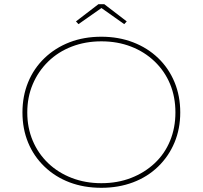

<svg xmlns="http://www.w3.org/2000/svg" viewBox="-20 -885 966 915"><path d="M463 10Q380 10 311.5 -16Q243 -42 192 -91Q141 -140 114 -205.5Q87 -271 87 -349Q87 -427 114 -493Q141 -559 192 -608Q243 -657 311.5 -683.5Q380 -710 463 -710Q545 -710 614 -683.5Q683 -657 733.5 -608.5Q784 -560 811.5 -494Q839 -428 839 -349Q839 -271 811.5 -205.5Q784 -140 733.5 -91Q683 -42 614 -16Q545 10 463 10ZM463 -12Q540 -12 604.5 -37Q669 -62 717 -107Q765 -152 790.5 -214Q816 -276 816 -349Q816 -423 790.5 -484.5Q765 -546 717 -592Q669 -638 604.5 -663Q540 -688 463 -688Q387 -688 322 -663Q257 -638 209.5 -591.5Q162 -545 136 -483.5Q110 -422 110 -349Q110 -276 136 -214.5Q162 -153 209.5 -107.5Q257 -62 322 -37Q387 -12 463 -12ZM354 -770 342 -783 449 -865H477L584 -783L572 -770L456 -852H471Z"/></svg>

Font: Lexend Exa Thin
Style: Regular
Weight: 250
Designer: Bonnie Shaver-Troup, Thomas Jockin
Foundry: Lexend
Version: Version 1.007